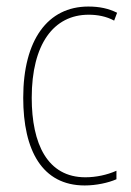

<svg xmlns="http://www.w3.org/2000/svg" viewBox="-20 -557 401 587"><path d="M239 10C274 10 311 2 336 -9V-35C307 -22 273 -15 241 -15C125 -15 77 -117 77 -258C77 -422 144 -512 251 -512C278 -512 305 -507 329 -494L338 -518C312 -531 284 -537 250 -537C126 -537 51 -435 51 -258C51 -97 109 10 239 10Z"/></svg>

Font: Noto Sans Arabic UI Cn Th
Style: Regular
Weight: 100
Width: 3
Designer: Monotype Design Team, Nadine Chahine and Nizar Qandah
Foundry: Monotype Imaging Inc.
Version: Version 2.010